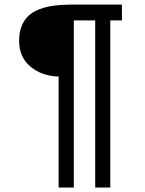

<svg xmlns="http://www.w3.org/2000/svg" viewBox="-20 -731 631 838"><path d="M235.8 87.4V-397Q162.6 -398.9 113 -440.2Q63.5 -481.4 63.5 -553.2Q63.5 -589.8 74.5 -617.2Q85.4 -644.5 104.7 -662.4Q124 -680.2 153.3 -691.2Q182.6 -702.1 216.3 -706.5Q250 -710.9 292.5 -710.9H512.2V-642.1H461.4V87.4H395.5V-642.1H302.2V87.4Z"/></svg>

Font: Muli
Style: Regular
Weight: 400
Designer: Vernon Adams
Foundry: newtypography
Version: Version 2; ttfautohint (v1.00rc1.6-4cba) -l 8 -r 50 -G 200 -